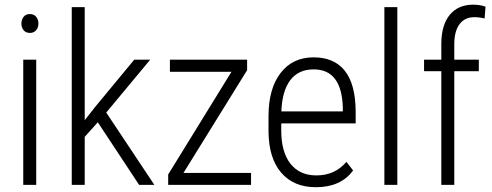

<svg xmlns="http://www.w3.org/2000/svg" viewBox="-20 -780 2074 810"><path d="M132.8 0H78.1V-528.3H132.8ZM70.3 -680.7Q70.3 -697.3 79.6 -709Q88.9 -720.7 106 -720.7Q123 -720.7 132.6 -709Q142.1 -697.3 142.1 -680.7Q142.1 -664.1 132.6 -652.6Q123 -641.1 106 -641.1Q88.9 -641.1 79.6 -652.6Q70.3 -664.1 70.3 -680.7Z M392.6 -264.2 337.4 -202.6V0H282.7V-750H337.4V-272.9L382.8 -330.6L546.4 -528.3H613.8L428.2 -305.2L631.3 0H566.9Z M753.9 -50.3H1039.1V0H689.5V-43.9L956.5 -477.1H696.8V-528.3H1022.5V-483.9Z M1312.5 9.8Q1219.2 9.8 1166.5 -51.3Q1113.8 -112.3 1112.8 -225.1V-289.6Q1112.8 -405.8 1163.6 -471.9Q1214.4 -538.1 1303.2 -538.1Q1389.2 -538.1 1434.3 -481.9Q1479.5 -425.8 1480.5 -310.1V-259.3H1166.5V-229.5Q1166.5 -138.7 1205.3 -89.4Q1244.1 -40 1314.9 -40Q1393.1 -40 1441.4 -97.2L1469.7 -61Q1418 9.8 1312.5 9.8ZM1303.2 -487.3Q1239.3 -487.3 1204.8 -442.1Q1170.4 -397 1167 -310.1H1426.3V-324.2Q1422.4 -487.3 1303.2 -487.3Z M1656.2 0H1601.6V-750H1656.2Z M1841.8 0V-479.5H1769V-528.3H1841.8V-597.7Q1842.8 -676.3 1878.2 -718.3Q1913.6 -760.3 1976.1 -760.3Q2004.4 -760.3 2028.3 -752L2024.4 -702.1Q2002.9 -707.5 1980.5 -707.5Q1940.9 -707.5 1918.7 -678Q1896.5 -648.4 1896.5 -593.3V-528.3H2000V-479.5H1896.5V0Z"/></svg>

Font: TypoPRO Roboto
Style: Regular
Weight: 300
Designer: Google
Version: Version 2.136; 2016